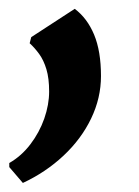

<svg xmlns="http://www.w3.org/2000/svg" viewBox="-42 -152 306 424"><path d="M8.5 252 -21.5 217V208Q5.5 192.5 25.2 166.5Q45 140.5 55.8 109.8Q66.5 79 66.5 50Q66.5 21 60.5 1Q54.5 -19 44.5 -32.8Q34.5 -46.5 23.5 -56.5L27 -70L123 -132.5Q150.5 -112 165.8 -75.5Q181 -39 181 16Q181 64.5 159.2 109.8Q137.5 155 98.2 191.8Q59 228.5 8.5 252Z"/></svg>

Font: Merriweather 48pt Black
Style: Italic
Weight: 900
Italic angle: -7.8°
Version: Version 2.101